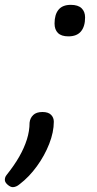

<svg xmlns="http://www.w3.org/2000/svg" viewBox="-68 -552 401 792"><path d="M214 -402Q185 -402 171 -416Q157 -430 157 -455Q157 -492 173.5 -512Q190 -532 224 -532Q254 -532 268.5 -518Q283 -504 283 -480Q283 -443 266 -422.5Q249 -402 214 -402ZM-15 220Q-25 220 -36.5 210Q-48 200 -48 190Q-48 185 -46.5 180Q-45 175 -41 170Q-9 130 11.5 94Q32 58 43 23Q54 -12 54 -46Q56 -65 69 -77.5Q82 -90 107 -90Q131 -90 142.5 -78.5Q154 -67 154 -50Q154 -7 135 41.5Q116 90 84 134Q52 178 14 207Q6 214 -1.5 217Q-9 220 -15 220Z"/></svg>

Font: Playwrite CU
Style: Regular
Weight: 400
Designer: Veronika Burian, José Scaglione
Foundry: TypeTogether
Version: Version 1.002